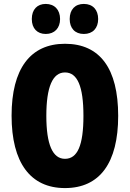

<svg xmlns="http://www.w3.org/2000/svg" viewBox="-20 -948 661 978"><path d="M142 -851C142 -803 170 -775 213 -775C258 -775 286 -805 286 -851C286 -898 258 -928 213 -928C170 -928 142 -900 142 -851ZM335 -851C335 -804 362 -775 407 -775C453 -775 480 -805 480 -851C480 -898 453 -928 407 -928C363 -928 335 -900 335 -851ZM582 -358C582 -599 489 -725 311 -725C134 -725 39 -597 39 -359C39 -119 135 10 311 10C488 10 582 -118 582 -358ZM216 -358C216 -505 248 -579 311 -579C374 -579 405 -509 405 -358C405 -208 375 -139 311 -139C248 -139 216 -212 216 -358Z"/></svg>

Font: Noto Sans Devanagari ExtraCondensed Black
Style: Regular
Weight: 900
Width: 2
Designer: Jelle Bosma - Monotype Design Team
Foundry: Monotype Imaging Inc.
Version: Version 2.004